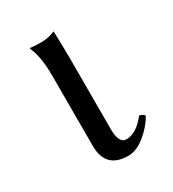

<svg xmlns="http://www.w3.org/2000/svg" viewBox="-116 -488 512 567"><g transform="rotate(-30 140.5 -204.5)"><path d="M82 -307.1Q82 -374 64.9 -409.2L66.9 -411.1Q79.1 -409.2 106 -409.2Q127.9 -409.2 150.9 -418.9Q152.8 -357.9 152.8 -327.1V-85Q152.8 -35.2 178.2 -35.2Q212.4 -35.2 245.1 -77.1Q247.1 -76.7 249.5 -76.2Q259.8 -72.8 262.2 -66.9Q245.1 -37.1 216.1 -13.7Q187 9.8 159.2 9.8Q82 9.8 82 -67.9Z"/></g></svg>

Font: Linux Libertine Display
Style: Regular
Weight: 400
Designer: Philipp H. Poll
Foundry: Philipp H. Poll
Version: Version 5.0.9